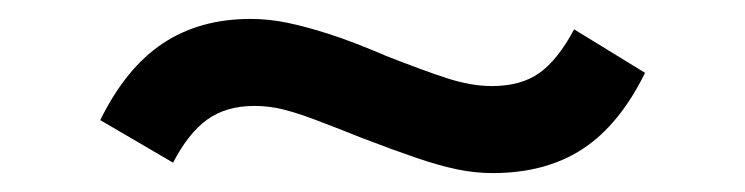

<svg xmlns="http://www.w3.org/2000/svg" viewBox="-20 -388 788 203"><path d="M501 -205Q482 -205 463 -209Q444 -213 420.5 -221Q397 -229 363 -242Q333 -254 313 -261.5Q293 -269 278.5 -272.5Q264 -276 249 -276Q219 -276 199 -261.5Q179 -247 163 -216L86 -261Q113 -316 152 -342Q191 -368 245 -368Q264 -368 283.5 -364Q303 -360 328 -352Q353 -344 388 -329Q426 -314 452 -305.5Q478 -297 500 -297Q531 -297 550.5 -311Q570 -325 587 -357L662 -311Q635 -256 596 -230.5Q557 -205 501 -205Z"/></svg>

Font: Nunito Sans 10pt Expanded
Style: Bold
Weight: 700
Width: 7
Designer: Vernon Adams
Foundry: Vernon Adams
Version: Version 3.101;gftools[0.9.27]